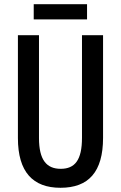

<svg xmlns="http://www.w3.org/2000/svg" viewBox="-20 -881 574 911"><path d="M393 -861H140V-789H393ZM469 -227V-714H369V-227C369 -121 335 -80 268 -80C201 -80 165 -122 165 -226V-714H65V-226C65 -65 136 10 267 10C400 10 469 -65 469 -227Z"/></svg>

Font: Noto Sans Myanmar UI ExtraCondensed Medium
Style: Regular
Weight: 500
Width: 2
Designer: Monotype Design Team
Foundry: Monotype Imaging Inc.
Version: Version 2.103